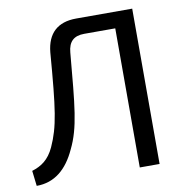

<svg xmlns="http://www.w3.org/2000/svg" viewBox="-78 -764 807 840"><g transform="rotate(-10 325.5 -344.5)"><path d="M564 -690H315C232 -690 186 -647 178 -564C158 -314 148 -240 109 -154C85 -102 52 -80 10 -67L18 1C98 1 154 -47 192 -130C236 -220 243 -313 264 -548C268 -596 292 -618 338 -618H476V0H564Z"/></g></svg>

Font: SnT
Style: Regular
Weight: 400
Designer: Natanael Gama
Version: Version 1.001;PS 001.001;hotconv 1.0.70;makeotf.lib2.5.58329